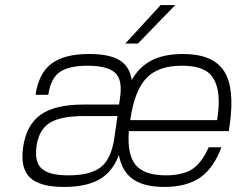

<svg xmlns="http://www.w3.org/2000/svg" viewBox="-20 -720 938 751"><path d="M875 -208V-207H483.9Q477.1 -115.2 510.7 -74.7Q544.4 -34.2 628.9 -34.2Q694.3 -34.2 731.7 -58.3Q769 -82.5 796.4 -144H846.2Q815.9 -62.5 762.9 -25.6Q710 11.2 622.6 11.2Q543.5 11.2 500.2 -19Q457 -49.3 444.8 -113.8Q421.4 -48.8 369.6 -18.8Q317.9 11.2 230.5 11.2Q135.3 11.2 97.2 -25.4Q59.1 -62 70.3 -143.1Q82.5 -230.5 138.4 -270.8Q194.3 -311 305.7 -311H445.8L449.7 -338.9Q460 -410.2 429 -436.5Q397.9 -462.9 323.2 -462.9Q248 -462.9 213.1 -437.7Q178.2 -412.6 168.9 -349.1H119.1Q130.9 -432.6 180.9 -470.7Q231 -508.8 328.6 -508.8Q407.7 -508.8 447.5 -484.6Q487.3 -460.4 495.1 -407.2Q525.4 -460 574.2 -484.4Q623 -508.8 695.3 -508.8Q811.5 -508.8 855.2 -443.6Q898.9 -378.4 878.9 -234.9ZM439.5 -266.1H309.6Q217.8 -266.1 175 -239.7Q132.3 -213.4 123 -148.9Q118.2 -114.3 124.5 -91.3Q130.9 -68.4 148.7 -56.2Q166.5 -43.9 190.2 -39.1Q213.9 -34.2 249 -34.2Q332.5 -34.2 374 -65.9Q415.5 -97.7 427.7 -183.1ZM829.1 -250Q841.8 -329.1 829.6 -376.5Q817.4 -423.8 784.4 -443.4Q751.5 -462.9 689.9 -462.9Q598.6 -462.9 552.2 -414.1Q505.9 -365.2 489.3 -250ZM470.2 -549.8 608.4 -700.2H665.5L519.5 -549.8Z"/></svg>

Font: Fivo Sans Light
Style: Regular
Weight: 300
Designer: Alexander Slobzheninov
Foundry: Alexander Slobzheninov
Version: 1.0